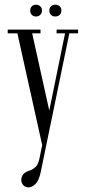

<svg xmlns="http://www.w3.org/2000/svg" viewBox="-20 -622 366 824"><path d="M197 -122.6 167.6 0H160.9L51.1 -495H114.5ZM154.6 117.1Q147.1 153.2 132.1 167.8Q117 182.2 102.9 182.2Q89.6 182.2 80.5 173.3Q71.4 164.4 71.4 149.4Q71.4 137 79.9 126Q88.4 115 113.2 108Q121.5 104.1 132.4 94.7Q143.4 85.2 149.4 58L262.5 -495H280.9ZM59.2 -479H13.1V-495H53.6ZM153.9 -479H113.2L112.6 -495H153.9ZM264.1 -479H222.9V-495H264.8ZM315.1 -479H274.2L278 -495H315.1ZM109.6 -577Q109.6 -588.1 116.6 -594.9Q123.6 -601.8 134.8 -601.8Q145.2 -601.8 152.8 -594.9Q160.2 -588.1 160.2 -577Q160.2 -565.5 152.8 -558.4Q145.2 -551.2 134.8 -551.2Q123.6 -551.2 116.6 -558.4Q109.6 -565.5 109.6 -577ZM191.6 -577Q191.6 -588.1 198.8 -594.9Q206 -601.8 216.8 -601.8Q228.9 -601.8 236.2 -594.9Q243.5 -588.1 243.5 -577Q243.5 -565.5 236.2 -558.4Q228.9 -551.2 216.8 -551.2Q206 -551.2 198.8 -558.4Q191.6 -565.5 191.6 -577Z"/></svg>

Font: Emberly Black
Style: Regular
Weight: 900
Designer: Rajesh Rajput
Foundry: Rajesh Rajput
Version: Version 1.000